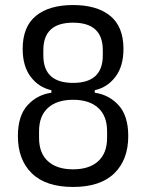

<svg xmlns="http://www.w3.org/2000/svg" viewBox="-20 -730 580 762"><path d="M270 12Q162 12 106.5 -42Q51 -96 51 -190Q51 -270 89 -312Q127 -354 184 -362V-372Q134 -383 102 -425Q70 -467 70 -536Q70 -624 122.5 -667Q175 -710 270 -710Q365 -710 417.5 -667Q470 -624 470 -536Q470 -467 438 -425Q406 -383 356 -372V-362Q413 -354 451 -312Q489 -270 489 -190Q489 -96 433.5 -42Q378 12 270 12ZM270 -58Q334 -58 369.5 -90Q405 -122 405 -183V-209Q405 -270 369.5 -302Q334 -334 270 -334Q206 -334 170.5 -302Q135 -270 135 -209V-183Q135 -122 170.5 -90Q206 -58 270 -58ZM270 -401Q388 -401 388 -510V-531Q388 -640 270 -640Q152 -640 152 -531V-510Q152 -401 270 -401Z"/></svg>

Font: IBM Plex Sans Condensed
Style: Regular
Weight: 400
Width: 3
Designer: Mike Abbink, Paul van der Laan, Pieter van Rosmalen
Foundry: Bold Monday
Version: Version 1.1